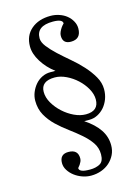

<svg xmlns="http://www.w3.org/2000/svg" viewBox="-128 -857 730 1003"><g transform="rotate(-15 237.0 -355.5)"><path d="M198.2 -502Q156.2 -533.2 129.4 -576.2Q102.5 -619.1 102.5 -659.2Q102.5 -717.8 142.6 -752Q182.6 -786.1 247.1 -786.1Q271.5 -786.1 294.4 -778.3Q317.4 -770.5 334 -756.8Q350.6 -743.2 360.8 -724.6Q371.1 -706.1 371.1 -685.5Q371.1 -627.9 316.4 -627.9Q272.5 -627.9 272.5 -670.9Q272.5 -681.6 277.3 -692.4Q282.2 -703.1 288.1 -711.9Q294.9 -721.7 303.7 -730.5Q303.7 -753.9 251 -753.9Q162.1 -753.9 162.1 -687.5Q162.1 -666 181.2 -641.6Q200.2 -617.2 228.5 -590.8Q256.8 -564.5 290.5 -536.1Q324.2 -507.8 352.5 -476.6Q380.9 -445.3 399.9 -412.1Q418.9 -378.9 418.9 -343.8Q418.9 -315.4 409.7 -291Q400.4 -266.6 384.8 -248.5Q369.1 -230.5 348.1 -219.7Q327.1 -209 303.7 -209H275.4Q327.1 -174.8 353 -136.2Q378.9 -97.7 378.9 -51.8Q378.9 -23.4 367.7 -0.5Q356.4 22.5 337.4 39.6Q318.4 56.6 292.5 65.9Q266.6 75.2 237.3 75.2Q213.9 75.2 190.4 66.9Q167 58.6 148.4 44.4Q129.9 30.3 118.2 11.7Q106.4 -6.8 106.4 -27.3Q106.4 -75.2 153.3 -75.2Q205.1 -75.2 205.1 -27.3Q205.1 -17.6 201.2 -9.3Q197.3 -1 192.9 5.4Q188.5 11.7 185.1 15.1Q181.6 18.6 181.6 19.5Q181.6 28.3 188.5 33.2Q195.3 38.1 204.6 40Q213.9 42 224.1 42.5Q234.4 43 240.2 43Q271.5 43 293.5 30.8Q315.4 18.6 315.4 -19.5Q315.4 -54.7 296.4 -82.5Q277.3 -110.4 248 -135.7Q218.8 -161.1 185.5 -185.5Q152.3 -210 123 -237.8Q93.8 -265.6 74.7 -299.8Q55.7 -334 55.7 -377.9Q55.7 -401.4 64.9 -423.8Q74.2 -446.3 89.4 -463.9Q104.5 -481.4 125.5 -491.7Q146.5 -502 169.9 -502ZM185.5 -469.7Q110.4 -469.7 110.4 -411.1Q110.4 -380.9 127.9 -350.6Q145.5 -320.3 172.4 -295.9Q199.2 -271.5 231.4 -256.3Q263.7 -241.2 293.9 -241.2Q363.3 -241.2 363.3 -303.7Q363.3 -332 346.7 -361.8Q330.1 -391.6 304.2 -415.5Q278.3 -439.5 246.6 -454.6Q214.8 -469.7 185.5 -469.7Z"/></g></svg>

Font: Uchen
Style: Regular
Weight: 400
Designer: Christopher J. Fynn
Foundry: Christopher J. Fynn for DDC
Version: Version 1.000 preliminary